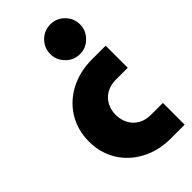

<svg xmlns="http://www.w3.org/2000/svg" viewBox="-239 -825 885 885"><g transform="rotate(-45 203.5 -382.5)"><path d="M310 0Q230 0 167 -33Q104 -66 68 -124Q32 -182 32 -257Q32 -332 68 -390.5Q104 -449 167 -482Q230 -515 310 -515H399V-371H321Q286 -371 260 -356Q234 -341 220 -315Q206 -289 206 -257Q206 -225 220 -198.5Q234 -172 260 -157Q286 -142 321 -142H399V0ZM288 -571Q248 -571 219.5 -600Q191 -629 191 -668Q191 -708 219.5 -736.5Q248 -765 288 -765Q328 -765 356.5 -736.5Q385 -708 385 -668Q385 -629 356.5 -600Q328 -571 288 -571Z"/></g></svg>

Font: MuseoModerno Thin ExtraBold
Style: Regular
Weight: 800
Version: Version 1.002